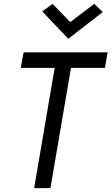

<svg xmlns="http://www.w3.org/2000/svg" viewBox="-20 -970 575 990"><path d="M87 -620H262L156 0H240L346 -620H521L535 -700H102ZM342 -856 251 -950 198 -911 332 -770 510 -908 466 -950Z"/></svg>

Font: Jost* 400 Book Italic
Style: Italic
Weight: 400
Italic angle: -10°
Version: Version 3.200; ttfautohint (v0.97) -l 8 -r 50 -G 200 -x 14 -